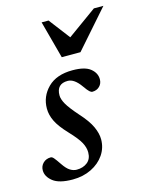

<svg xmlns="http://www.w3.org/2000/svg" viewBox="-106 -739 642 818"><g transform="rotate(-15 214.5 -329.5)"><path d="M46 -104.5Q52 -104.5 59 -96.5Q66 -88.5 81.5 -65.5Q97 -42.5 111.2 -33.8Q125.5 -25 140 -25Q168.5 -25 187.2 -40Q206 -55 206 -84Q206 -105 194.2 -127.2Q182.5 -149.5 147 -187Q111.5 -224.5 97.8 -252.8Q84 -281 84 -309Q84 -362.5 122.2 -400.8Q160.5 -439 231.5 -439Q286 -439 310.2 -419.2Q334.5 -399.5 334.5 -372Q334.5 -353 322 -340.8Q309.5 -328.5 290 -328.5Q285 -328.5 278 -334.5Q271 -340.5 257 -360.5Q229 -400.5 200 -400.5Q150.5 -400.5 150.5 -349.5Q150.5 -333 163.2 -310.5Q176 -288 210.5 -249Q245.5 -210.5 259.5 -180Q273.5 -149.5 273.5 -123.5Q273.5 -86 252.8 -55.5Q232 -25 195.5 -7Q159 11 113 11Q53.5 11 26.2 -10.5Q-1 -32 -1 -59.5Q-1 -78.5 12.2 -91.5Q25.5 -104.5 46 -104.5ZM430 -670 284.5 -504.5H202L157.5 -670H188L259 -577L388 -670Z"/></g></svg>

Font: Newsreader Text Medium
Style: Italic
Weight: 500
Italic angle: -17°
Designer: Hugues Gentile
Foundry: Production Type
Version: Version 1.001